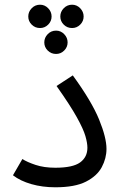

<svg xmlns="http://www.w3.org/2000/svg" viewBox="-20 -789 517 815"><path d="M35 -45 75 -114Q95 -101 131 -89Q167 -77 215 -77Q289 -77 320 -99.5Q351 -122 351 -162Q351 -182 342.5 -211.5Q334 -241 306 -291.5Q278 -342 220 -424L289 -469Q369 -359 400.5 -282Q432 -205 432 -157Q432 -117 412 -79.5Q392 -42 345 -18Q298 6 215 6Q160 6 113 -7.5Q66 -21 35 -45ZM150 -670Q129 -670 114.5 -684.5Q100 -699 100 -719Q100 -739 114.5 -754Q129 -769 150 -769Q170 -769 184.5 -754Q199 -739 199 -719Q199 -699 184.5 -684.5Q170 -670 150 -670ZM286 -670Q265 -670 250.5 -684.5Q236 -699 236 -719Q236 -739 250.5 -754Q265 -769 286 -769Q306 -769 320.5 -754Q335 -739 335 -719Q335 -699 320.5 -684.5Q306 -670 286 -670ZM218 -560Q197 -560 182.5 -574.5Q168 -589 168 -609Q168 -629 182.5 -644Q197 -659 218 -659Q238 -659 252.5 -644Q267 -629 267 -609Q267 -589 252.5 -574.5Q238 -560 218 -560Z"/></svg>

Font: Noto Sans Living
Style: Regular
Weight: 400
Designer: Monotype Design Team
Foundry: Monotype Imaging Inc.
Version: Version 2.013; ttfautohint (v1.8.4.7-5d5b)